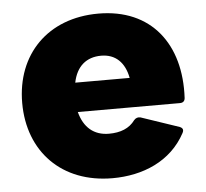

<svg xmlns="http://www.w3.org/2000/svg" viewBox="-47 -608 760 710"><g transform="rotate(-5 333.0 -252.5)"><path d="M343 53C455 53 561 10 615 -91C617 -95 618 -98 618 -101C618 -107 614 -111 607 -114L465 -162C456 -164 448 -162 441 -154C420 -125 387 -112 344 -112C288 -112 251 -144 236 -202H615C627 -202 633 -208 634 -219C645 -419 539 -558 343 -558C155 -558 34 -433 34 -253C34 -72 155 53 343 53ZM438 -311H236C248 -371 285 -402 340 -402C393 -402 427 -369 438 -311Z"/></g></svg>

Font: LINE Seed JP App_OTF ExtraBold
Style: Regular
Weight: 800
Designer: LINE & Fontrix & Fontworks
Version: Version 1.013